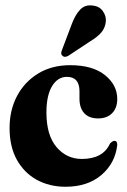

<svg xmlns="http://www.w3.org/2000/svg" viewBox="-20 -702 484 732"><path d="M427 -324.5Q427 -290 407.2 -270.2Q387.5 -250.5 354 -250.5Q319.5 -250.5 301.2 -270.5Q283 -290.5 283 -325.5V-354Q283 -409 235 -409Q200 -409 178.5 -373.5Q157 -338 157 -273.5Q157 -186.5 195.5 -141.2Q234 -96 292 -96Q373 -96 399.5 -155Q409.5 -165.5 417 -165Q427.5 -164.5 427 -149Q419 -79.5 366.5 -34.8Q314 10 230 10Q168.5 10 120.2 -16.5Q72 -43 44.2 -93Q16.5 -143 16.5 -214Q16.5 -282.5 45.2 -336.5Q74 -390.5 126 -422Q178 -453.5 247.5 -453.5Q333 -453.5 380 -415.8Q427 -378 427 -324.5ZM254.5 -612.5Q267.5 -646.5 285.8 -665.5Q304 -684.5 332 -681Q359 -678.5 372.2 -659.5Q385.5 -640.5 383.5 -620Q381 -595.5 366.2 -578.2Q351.5 -561 325.5 -545.5L240 -489Q225.5 -481 217 -490.5Q212.5 -495.5 213.5 -501.5Q214.5 -507.5 217.5 -514.5Z"/></svg>

Font: Fraunces 144pt Soft
Style: Bold
Weight: 700
Version: Version 1.000;[0bf87f6ff]